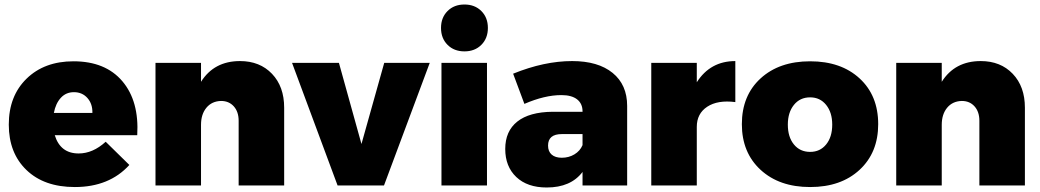

<svg xmlns="http://www.w3.org/2000/svg" viewBox="-20 -823 4614 852"><path d="M19 -270Q19 -397 98 -474Q177 -551 306 -551Q448 -551 523 -462.5Q598 -374 589 -223H223Q248 -142 329 -142Q392 -142 449 -194L554 -91Q465 7 312 7Q176 7 97.5 -68.5Q19 -144 19 -270ZM219 -322H390Q391 -362 368 -388Q345 -414 308 -414Q273 -414 250 -389Q227 -364 219 -322Z M670 0V-544H872V-460Q930 -552 1045 -552Q1133 -552 1187 -495.5Q1241 -439 1241 -345V0H1039V-287Q1039 -327 1017.5 -351Q996 -375 961 -375Q920 -374 896 -345Q872 -316 872 -269V0Z M1276 -544H1484L1584 -184L1685 -544H1887L1684 0H1478Z M1966 -624Q1937 -653 1937 -699Q1937 -745 1966 -774Q1995 -803 2041 -803Q2087 -803 2116 -774Q2145 -745 2145 -699Q2145 -653 2116 -624Q2087 -595 2041 -595Q1995 -595 1966 -624ZM1939 0V-544H2141V0Z M2222 -162Q2222 -241 2275.5 -283.5Q2329 -326 2432 -327H2565V-329Q2565 -363 2541 -382Q2517 -401 2471 -401Q2397 -401 2307 -362L2257 -496Q2395 -552 2519 -552Q2634 -552 2698.5 -499.5Q2763 -447 2763 -353V0H2565V-60Q2513 9 2406 9Q2320 9 2271 -37.5Q2222 -84 2222 -162ZM2412 -177Q2412 -151 2428 -137Q2444 -123 2473 -123Q2504 -123 2529 -138Q2554 -153 2565 -179V-228H2473Q2412 -228 2412 -177Z M2870 0V-544H3072V-458Q3132 -552 3243 -552V-370Q3165 -380 3118.5 -349.5Q3072 -319 3072 -260V0Z M3272 -272Q3272 -399 3355 -475Q3438 -551 3575 -551Q3712 -551 3794.5 -475Q3877 -399 3877 -272Q3877 -146 3794.5 -69.5Q3712 7 3575 7Q3438 7 3355 -69.5Q3272 -146 3272 -272ZM3476 -270Q3476 -215 3503 -182Q3530 -149 3575 -149Q3619 -149 3646 -182Q3673 -215 3673 -270Q3673 -324 3646 -357.5Q3619 -391 3575 -391Q3530 -391 3503 -357.5Q3476 -324 3476 -270Z M3957 0V-544H4159V-460Q4217 -552 4332 -552Q4420 -552 4474 -495.5Q4528 -439 4528 -345V0H4326V-287Q4326 -327 4304.5 -351Q4283 -375 4248 -375Q4207 -374 4183 -345Q4159 -316 4159 -269V0Z"/></svg>

Font: Trueno
Style: ExBd
Weight: 800
Designer: Julieta Ulanovsky
Foundry: Julieta Ulanovsky
Version: Version 3.001b